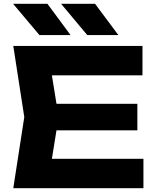

<svg xmlns="http://www.w3.org/2000/svg" viewBox="-20 -992 827 1012"><path d="M704 -445V-305H161V-445ZM289 -375 239 -65 160 -155H736V0H50L108 -375L50 -750H731V-595H160L239 -685ZM481 -972 604 -807H440L302 -972ZM230 -972 352 -807H188L49 -972Z"/></svg>

Font: Unbounded SemiBold
Style: Regular
Weight: 600
Designer: Luke Prowse, Jean-Baptiste Morizot, Fátima Lázaro, Florian Runge
Foundry: NaN
Version: Version 1.700